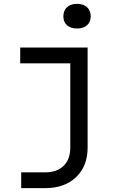

<svg xmlns="http://www.w3.org/2000/svg" viewBox="-20 -797 640 997"><path d="M90 180V98H214Q276 98 310.5 64Q345 30 345 -31V-468H85V-550H435V-31Q435 66 375 123Q315 180 214 180ZM380 -649Q347 -649 328 -666Q309 -683 309 -712Q309 -742 328 -759.5Q347 -777 380 -777Q413 -777 432 -759.5Q451 -742 451 -712Q451 -683 432 -666Q413 -649 380 -649Z"/></svg>

Font: JetBrainsMonoNL NFM
Style: Regular
Weight: 400
Monospace: yes
Designer: Philipp Nurullin, Konstantin Bulenkov
Foundry: JetBrains
Version: Version 2.304; ttfautohint (v1.8.4.7-5d5b);Nerd Fonts 3.3.0